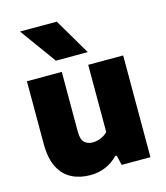

<svg xmlns="http://www.w3.org/2000/svg" viewBox="-120 -899 862 1000"><g transform="rotate(-15 311.0 -399.0)"><path d="M243.5 9.5Q187.5 9.5 143.8 -12.8Q100 -35 75 -83.8Q50 -132.5 50 -212.5V-548.5H238V-226Q238 -184 255 -168Q272 -152 299.5 -152Q314 -152 329 -156Q344 -160 357.5 -167.8Q371 -175.5 380.5 -186.5V-548.5H569V0H414L401.5 -53.5H394Q364 -22.5 325.8 -6.5Q287.5 9.5 243.5 9.5ZM223.5 -613 82 -808H280.5L395.5 -613Z"/></g></svg>

Font: Encode Sans Condensed Thin ExtraBold
Style: Regular
Weight: 800
Version: Version 3.002